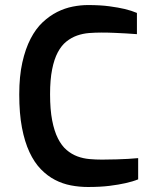

<svg xmlns="http://www.w3.org/2000/svg" viewBox="-20 -728 616 760"><path d="M328.1 12.2Q294.4 12.2 261 5.9Q227.5 -0.5 197.5 -16.1Q167.5 -31.7 141.6 -58.3Q115.7 -85 96.7 -125.7Q77.6 -166.5 66.9 -222.7Q56.2 -278.8 56.2 -354Q56.2 -426.3 68.4 -480.7Q80.6 -535.2 101.1 -574.7Q121.6 -614.3 148.9 -639.9Q176.3 -665.5 206.5 -680.7Q236.8 -695.8 268.1 -701.9Q299.3 -708 328.1 -708Q377 -708 413.1 -703.1Q449.2 -698.2 473.6 -692.4Q502 -685.5 522 -676.8V-592.8Q502 -594.2 479 -595.7Q459.5 -596.7 434.3 -597.9Q409.2 -599.1 381.8 -599.1Q356.9 -599.1 332.3 -597.2Q307.6 -595.2 284.9 -587.2Q262.2 -579.1 242.7 -563.5Q223.1 -547.9 208.7 -520.8Q194.3 -493.7 186.3 -453.1Q178.2 -412.6 178.2 -355Q178.2 -294.4 186.5 -251.5Q194.8 -208.5 209.5 -179.7Q224.1 -150.9 243.7 -134.3Q263.2 -117.7 286.1 -109.1Q309.1 -100.6 334 -98.4Q358.9 -96.2 383.8 -96.2Q416 -96.2 442.4 -97.2Q468.8 -98.1 487.3 -99.1Q509.3 -100.6 526.9 -102.1V-18.1Q505.4 -9.3 476.1 -2.9Q450.7 2.9 413.8 7.6Q377 12.2 328.1 12.2Z"/></svg>

Font: Doppio One
Style: Regular
Weight: 400
Designer: Szymon Celej
Foundry: Szymon Celej
Version: Version 1.002